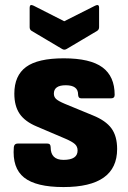

<svg xmlns="http://www.w3.org/2000/svg" viewBox="-20 -745 519 777"><path d="M237 12Q126 12 77.5 -26.5Q29 -65 36 -150Q38 -164 51 -164H172Q185 -164 185 -149Q185 -98 237 -98Q294 -98 294 -136Q294 -152 283 -162Q272 -172 244 -184L129 -233Q81 -253 59.5 -284.5Q38 -316 38 -366Q38 -439 85.5 -474Q133 -509 238 -509Q345 -509 394.5 -472.5Q444 -436 444 -361Q444 -347 429 -347H309Q296 -347 296 -363Q296 -400 246 -400Q198 -400 198 -366Q198 -353 207 -344.5Q216 -336 242 -325L356 -278Q408 -257 431 -225.5Q454 -194 454 -142Q454 12 237 12ZM231 -547 108 -620Q100 -625 100 -635V-714Q100 -730 116 -722L240 -659L365 -722Q381 -730 381 -714V-635Q381 -625 373 -620L250 -547Q240 -541 231 -547Z"/></svg>

Font: Sofia Sans Black
Style: Regular
Weight: 900
Designer: Botio Nikoltchev, Ani Petrova
Foundry: lettersoup
Version: Version 4.100; ttfautohint (v1.8.3)